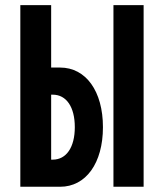

<svg xmlns="http://www.w3.org/2000/svg" viewBox="-20 -713 626 733"><path d="M57.6 0H209.5C308.1 0 373 -90.3 373 -227.5C373 -364.7 308.1 -455.1 209.5 -455.1H175.3V-693.4H57.6ZM413.1 0H528.3V-693.4H413.1ZM175.3 -103.5V-351.6H181.2C233.4 -351.6 265.6 -304.7 265.6 -227.5C265.6 -150.9 233.4 -103.5 181.2 -103.5Z"/></svg>

Font: Cascadia Code NF SemiBold
Style: Regular
Weight: 600
Monospace: yes
Designer: Aaron Bell
Foundry: Saja Typeworks
Version: Version 2404.023